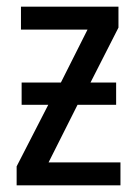

<svg xmlns="http://www.w3.org/2000/svg" viewBox="-20 -557 410 577"><path d="M43 -537V-468H243L163 -309H45V-242H125L30 -57V0H342V-69H126L213 -242H329V-309H252L336 -474V-537Z"/></svg>

Font: Noto Sans Display SemiCondensed
Style: Regular
Weight: 400
Width: 4
Designer: Monotype Design team
Foundry: Monotype Imaging Inc.
Version: 1.000